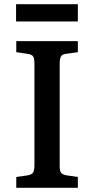

<svg xmlns="http://www.w3.org/2000/svg" viewBox="-20 -900 451 920"><path d="M58 0V-52L114 -60Q133 -64 139 -74Q145 -84 145 -111V-595Q145 -621 138.5 -630Q132 -639 112 -642L58 -650V-703H353V-650L296 -642Q278 -640 272 -629.5Q266 -619 266 -591V-107Q266 -82 272 -73Q278 -64 298 -60L353 -52V0ZM57 -797V-880H353V-797Z"/></svg>

Font: Literata 18pt Medium
Style: Regular
Weight: 500
Designer: Latin by Veronika Burian and Jose Scaglione. Greek by Irene Vlachou. Cyrillic by Vera Evstafieva.
Foundry: TypeTogether
Version: Version 3.103;gftools[0.9.29]